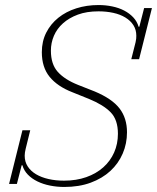

<svg xmlns="http://www.w3.org/2000/svg" viewBox="-20 -730 623 762"><path d="M235 12Q206 12 178.5 6.5Q151 1 128.5 -10Q106 -21 90.5 -37Q75 -53 69 -74H66L47 0H16L69 -213H100L82 -140Q78 -124 78 -112Q78 -88 90 -69.5Q102 -51 123 -38.5Q144 -26 172.5 -19.5Q201 -13 234 -13Q283 -13 322.5 -27Q362 -41 390 -66Q418 -91 433 -125Q448 -159 448 -199Q448 -255 419 -284.5Q390 -314 334 -337L267 -364Q208 -387 177 -425Q146 -463 146 -523Q146 -566 163.5 -600.5Q181 -635 211.5 -659.5Q242 -684 283 -697Q324 -710 371 -710Q399 -710 425.5 -704.5Q452 -699 473 -688Q494 -677 509 -661Q524 -645 530 -624H533L552 -698H583L532 -495H501L518 -562Q520 -571 520.5 -576.5Q521 -582 521 -588Q521 -612 509.5 -630Q498 -648 477.5 -660.5Q457 -673 429.5 -679Q402 -685 371 -685Q324 -685 289 -672Q254 -659 230 -637.5Q206 -616 194 -588Q182 -560 182 -529Q182 -475 209.5 -444.5Q237 -414 290 -393L356 -367Q425 -338 454.5 -299.5Q484 -261 484 -205Q484 -160 467 -120.5Q450 -81 418 -51.5Q386 -22 340 -5Q294 12 235 12Z"/></svg>

Font: IBM Plex Serif ExtraLight
Style: Italic
Weight: 200
Italic angle: -14°
Designer: Mike Abbink, Paul van der Laan, Pieter van Rosmalen
Foundry: Bold Monday
Version: Version 2.5